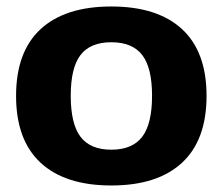

<svg xmlns="http://www.w3.org/2000/svg" viewBox="-20 -565 690 595"><path d="M106 -60.5Q29.8 -130.9 29.8 -267.8Q29.8 -404.8 106 -474.9Q182.1 -544.9 325 -544.9Q467.8 -544.9 543.9 -474.9Q620.1 -404.8 620.1 -267.8Q620.1 -130.9 543.9 -60.5Q467.8 9.8 325 9.8Q182.1 9.8 106 -60.5ZM229.5 -394.5Q199.2 -355 199.2 -268.1Q199.2 -181.2 229.5 -141.1Q259.8 -101.1 325 -101.1Q390.1 -101.1 420.7 -141.1Q451.2 -181.2 451.2 -268.1Q451.2 -355 420.7 -394.5Q390.1 -434.1 325 -434.1Q259.8 -434.1 229.5 -394.5Z"/></svg>

Font: Days One
Style: Regular
Weight: 400
Designer: Alexander Kalachev, Alexey Maslov, Jovanny Lemonad
Foundry: Alexander Kalachev, Alexey Maslov, Jovanny Lemonad
Version: Version 1.002